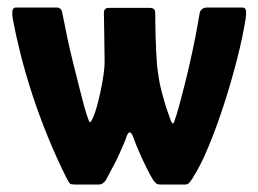

<svg xmlns="http://www.w3.org/2000/svg" viewBox="-20 -492 689 512"><path d="M158 -16Q131 -70 107.5 -127.5Q84 -185 65.5 -242Q47 -299 34.5 -349Q22 -399 15 -437Q12 -452 13 -462Q14 -472 23 -472H130Q144 -472 146 -458Q152 -428 159 -394Q166 -360 174.5 -326.5Q183 -293 190.5 -262.5Q198 -232 204.5 -208.5Q211 -185 216 -173Q218 -165 220.5 -166.5Q223 -168 224 -170Q231 -183 237 -203.5Q243 -224 248 -247.5Q253 -271 256 -292Q259 -313 259 -327Q259 -345 258.5 -363.5Q258 -382 258 -399.5Q258 -417 257.5 -432Q257 -447 257 -457Q257 -471 270 -471H381Q386 -471 390 -468Q394 -465 394 -457Q394 -430 395 -392.5Q396 -355 399 -315Q401 -300 403.5 -283.5Q406 -267 410.5 -250Q415 -233 419.5 -217.5Q424 -202 428.5 -190Q433 -178 436 -169Q442 -157 445 -169Q451 -185 457.5 -209Q464 -233 471.5 -262.5Q479 -292 486.5 -325Q494 -358 500.5 -391Q507 -424 512 -455Q515 -472 533 -472H625Q635 -472 636 -463.5Q637 -455 635 -442Q628 -397 613 -337.5Q598 -278 578 -216Q558 -154 536 -101Q514 -48 493 -16Q488 -8 484 -4Q480 0 475 0H407Q400 0 397 -2.5Q394 -5 389 -11Q382 -22 371.5 -43Q361 -64 351 -87Q341 -110 335 -127Q326 -151 317 -127Q316 -122 310.5 -109.5Q305 -97 299 -83.5Q293 -70 289 -62Q282 -48 273.5 -32.5Q265 -17 262 -11Q259 -7 254.5 -3.5Q250 0 243 0H179Q169 0 166.5 -2.5Q164 -5 158 -16Z"/></svg>

Font: Glory Thin
Style: Bold
Weight: 700
Version: Version 1.011